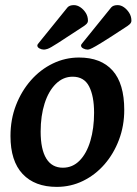

<svg xmlns="http://www.w3.org/2000/svg" viewBox="-20 -716 534 751"><path d="M202 15Q116 15 68.5 -35.5Q21 -86 21 -184Q21 -249 42.5 -304.5Q64 -360 101 -402Q138 -444 186.5 -467.5Q235 -491 289 -491Q375 -491 420.5 -440Q466 -389 466 -286Q466 -224 445.5 -169.5Q425 -115 389 -73.5Q353 -32 305 -8.5Q257 15 202 15ZM226 -60Q264 -60 291.5 -88Q319 -116 333.5 -165Q348 -214 348 -275Q348 -340 328.5 -378Q309 -416 264 -416Q227 -416 198.5 -388Q170 -360 154.5 -311.5Q139 -263 139 -201Q139 -132 161 -96Q183 -60 226 -60ZM134 -551Q131 -547 128.5 -544Q126 -541 126 -538Q126 -531 134.5 -526.5Q143 -522 152 -522Q157 -522 166.5 -525Q176 -528 207 -548L299 -608Q309 -614 316.5 -620.5Q324 -627 324 -635Q324 -652 315.5 -665.5Q307 -679 294.5 -687.5Q282 -696 269 -696Q252 -696 244 -687ZM305 -551Q302 -547 299.5 -544Q297 -541 297 -538Q297 -531 305.5 -526.5Q314 -522 323 -522Q326 -522 332 -524Q338 -526 355.5 -536Q373 -546 409 -569L469 -608Q479 -614 486.5 -620.5Q494 -627 494 -635Q494 -652 485.5 -665.5Q477 -679 465 -687.5Q453 -696 440 -696Q423 -696 415 -687Z"/></svg>

Font: Alkatra
Style: Regular
Weight: 400
Designer: Suman Bhandary
Version: Version 1.100;gftools[0.9.22]